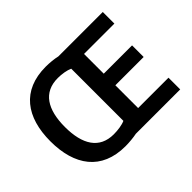

<svg xmlns="http://www.w3.org/2000/svg" viewBox="-148 -984 1252 1252"><g transform="rotate(-45 478.0 -357.5)"><path d="M382 -725C162 -725 59 -580 59 -359C59 -137 162 10 383 10C417 10 459 6 488 0H897V-108H617V-318H878V-425H617V-607H897V-714H487C458 -721 416 -725 382 -725ZM385 -617C423 -617 464 -610 490 -598V-117C464 -105 422 -99 384 -99C252 -99 192 -197 192 -358C192 -519 252 -617 385 -617Z"/></g></svg>

Font: Noto Sans Arabic UI SmBd
Style: Regular
Weight: 600
Designer: Monotype Design Team, Nadine Chahine and Nizar Qandah
Foundry: Monotype Imaging Inc.
Version: Version 2.010